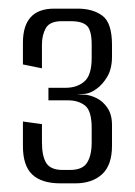

<svg xmlns="http://www.w3.org/2000/svg" viewBox="-20 -649 313 444"><path d="M120 -225Q76 -225 54.5 -245.5Q33 -266 33 -311V-368L77 -362V-320Q77 -288 87 -272Q97 -256 125 -256H142Q171 -256 181.5 -273Q192 -290 192 -319V-353Q192 -393 176.5 -405Q161 -417 137 -417H92V-446H132Q158 -446 175 -460.5Q192 -475 192 -515V-546Q192 -579 181 -589.5Q170 -600 144 -600H123Q95 -600 86 -584Q77 -568 77 -546V-491L33 -500V-550Q33 -629 105 -629H160Q195 -629 217 -612.5Q239 -596 239 -545V-518Q239 -490 228 -471.5Q217 -453 202.5 -443Q188 -433 177 -432L158 -431L177 -430Q189 -429 203.5 -422Q218 -415 228.5 -399.5Q239 -384 239 -360V-312Q239 -267 216 -246Q193 -225 154 -225Z"/></svg>

Font: Smooch Sans
Style: Regular
Weight: 400
Designer: Robert E. Leuschke
Foundry: Robert E. Leuschke
Version: Version 1.010; ttfautohint (v1.8.3)